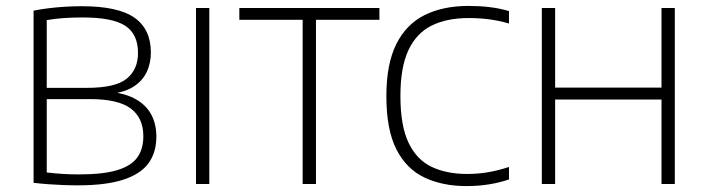

<svg xmlns="http://www.w3.org/2000/svg" viewBox="-20 -622 2394 649"><path d="M243 4.5Q217.5 4.5 193.2 3.5Q169 2.5 144.5 0.8Q120 -1 93.5 -4V-586Q118.5 -591 144.8 -594.2Q171 -597.5 199 -599.2Q227 -601 256.5 -601Q379.5 -601 434.8 -562Q490 -523 490 -444.5Q490 -410 476.8 -380.5Q463.5 -351 434.2 -331Q405 -311 356 -305L357.5 -311Q408 -305 441.5 -285.2Q475 -265.5 491.8 -233.8Q508.5 -202 508.5 -160Q508.5 -106.5 481.8 -70Q455 -33.5 396.5 -14.5Q338 4.5 243 4.5ZM247.5 -32.5Q329 -32.5 376.5 -47Q424 -61.5 444.2 -90Q464.5 -118.5 464.5 -161.5Q464.5 -223.5 422 -255.2Q379.5 -287 285 -287H129.5V-325H273Q370.5 -325 408.5 -356.2Q446.5 -387.5 446.5 -443Q446.5 -507 403.2 -535Q360 -563 259 -563Q224 -563 193.8 -560.8Q163.5 -558.5 138 -554V-39Q164 -36 190.5 -34.2Q217 -32.5 247.5 -32.5Z M642.5 0V-595H687.5V0Z M1003 0V-555H789V-595H1262.5V-555H1048V0Z M1557 7Q1476 7 1415 -21.8Q1354 -50.5 1320 -117Q1286 -183.5 1286 -297Q1286 -405.5 1319.5 -472.8Q1353 -540 1415.2 -571Q1477.5 -602 1564 -602Q1600.5 -602 1634.5 -598Q1668.5 -594 1700.5 -584.5V-542.5Q1666 -552.5 1632.5 -556.8Q1599 -561 1564 -561Q1490.5 -561 1439 -535.5Q1387.5 -510 1360.5 -452.2Q1333.5 -394.5 1333.5 -298Q1333.5 -197 1361 -139.5Q1388.5 -82 1439 -58Q1489.5 -34 1559 -34Q1595 -34 1628 -39.5Q1661 -45 1700.5 -57.5V-15.5Q1668.5 -4.5 1632.8 1.2Q1597 7 1557 7Z M1811.5 0V-595H1856.5V-326H2216V-595H2261V0H2216V-285.5H1856.5V0Z"/></svg>

Font: Encode Sans SC ExtraLight
Style: Regular
Weight: 250
Designer: Multiple Designers
Foundry: Impallari Type
Version: Version 3.002